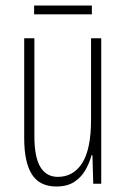

<svg xmlns="http://www.w3.org/2000/svg" viewBox="-20 -719 458 698"><path d="M348 -580V-51H319L316 -155H313Q305 -126 290 -100Q275 -74 249.5 -57.5Q224 -41 185 -41Q124 -41 96 -85Q68 -129 68 -216V-580H105V-225Q105 -147 127 -111.5Q149 -76 190 -76Q247 -76 279 -126.5Q311 -177 311 -284V-580ZM314 -699V-667H104V-699Z"/></svg>

Font: Noto Sans Tamil UI ExtraCondensed ExtraLight
Style: Regular
Weight: 200
Width: 2
Designer: Jelle Bosma - Monotype Design Team
Foundry: Monotype Imaging Inc.
Version: Version 2.004; ttfautohint (v1.8.4.7-5d5b)